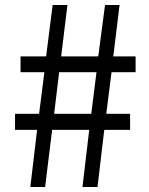

<svg xmlns="http://www.w3.org/2000/svg" viewBox="-20 -746 595 766"><path d="M128 -228H40V-292H136L157 -458H62V-521H164L190 -726H249L224 -521H372L399 -726H457L432 -521H521V-458H425L404 -292H499V-228H396L369 0H309L336 -228H188L160 0H101ZM344 -292 365 -458H216L196 -292Z"/></svg>

Font: Noto Sans Tobesmart edit
Style: Regular
Weight: 400
Designer: Ryoko NISHIZUKA  (kana & ideographs); Paul D. Hunt (Latin, Greek & Cyrillic); Wenlong ZHANG  (bopomofo); Sandoll Communi
Foundry: Adobe Systems Incorporated
Version: Version 1.005 Oct 7, 2021